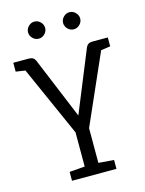

<svg xmlns="http://www.w3.org/2000/svg" viewBox="-138 -1004 822 1085"><g transform="rotate(-15 273.5 -462.0)"><path d="M405 0H145V-52L235 -59V-259L52 -670L-3 -678V-730H89Q116 -730 126 -707L275 -347L422 -707Q432 -730 459 -730H550V-678L495 -670L315 -262V-59L405 -52ZM137 -839Q122 -854 122 -874Q122 -894 137 -909Q152 -924 172 -924Q192 -924 207 -909Q222 -894 222 -874Q222 -854 207 -839Q192 -824 172 -824Q152 -824 137 -839ZM342 -839Q327 -854 327 -874Q327 -894 342 -909Q357 -924 377 -924Q397 -924 412 -909Q427 -894 427 -874Q427 -854 412 -839Q397 -824 377 -824Q357 -824 342 -839Z"/></g></svg>

Font: Fauna One
Style: Regular
Weight: 400
Version: Version 1.001